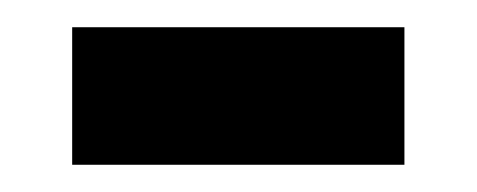

<svg xmlns="http://www.w3.org/2000/svg" viewBox="-20 -324 350 141"><path d="M33 -203V-304H277V-203Z"/></svg>

Font: Noto Sans Telugu ExtraCondensed SemiBold
Style: Regular
Weight: 600
Width: 2
Designer: Jelle Bosma - Monotype Design Team
Foundry: Monotype Imaging Inc.
Version: Version 2.005; ttfautohint (v1.8.4.7-5d5b)